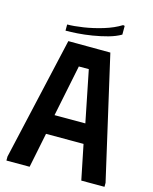

<svg xmlns="http://www.w3.org/2000/svg" viewBox="-126 -940 813 1023"><g transform="rotate(15 280.5 -429.0)"><path d="M10 0V-22L164 -700L396 -699L551 -22V0H423L384 -192H177L138 0ZM195 -300H365L308 -584H253ZM424 -858 433 -856V-808Q404 -791 364 -780Q324 -769 281 -762Q238 -755 200 -752.5Q162 -750 135 -750V-784Q171 -784 223.5 -792Q276 -800 330 -816.5Q384 -833 424 -858Z"/></g></svg>

Font: Phudu Medium
Style: Regular
Weight: 500
Version: Version 1.005;gftools[0.9.23]